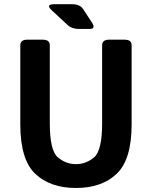

<svg xmlns="http://www.w3.org/2000/svg" viewBox="-20 -892 734 928"><path d="M412.1 -752H361.8Q327.6 -752 307.6 -770.5L230.5 -841.8Q198.2 -871.6 242.2 -871.6H328.1Q366.2 -871.6 381.3 -848.6L424.3 -783.2Q444.8 -752 412.1 -752ZM78.1 -291.5V-673.3Q78.1 -700.2 112.3 -700.2H186.5Q220.7 -700.2 220.7 -673.3V-296.4Q220.7 -164.6 259.5 -131.6Q298.3 -98.6 347.2 -98.6Q396 -98.6 434.8 -131.6Q473.6 -164.6 473.6 -296.4V-673.3Q473.6 -700.2 507.8 -700.2H582Q616.2 -700.2 616.2 -673.3V-291.5Q616.2 -120.6 543.9 -52Q471.7 16.6 347.2 16.6Q222.7 16.6 150.4 -52Q78.1 -120.6 78.1 -291.5Z"/></svg>

Font: Istok Web
Style: Bold
Weight: 700
Designer: Andrey V. Panov
Foundry: Andrey V. Panov
Version: Version 1.0.2g